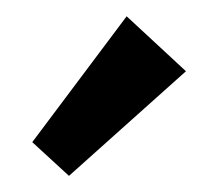

<svg xmlns="http://www.w3.org/2000/svg" viewBox="-20 -742 271 238"><path d="M137 -721.8 20 -565.8 65.5 -524 210.5 -653.7Z"/></svg>

Font: Tilda Sans VF
Style: Regular
Weight: 400
Designer: ParaType Ltd
Foundry: ParaType Ltd
Version: Version 1.010